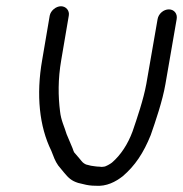

<svg xmlns="http://www.w3.org/2000/svg" viewBox="-20 -557 585 614"><path d="M139 -507 115 -366C95 -253 106 -152 144 -75C151 -57 156 -42 166 -28L184 -6C199 12 208 21 230 28L247 32C258 35 271 37 285 37C321 40 350 24 372 7C412 -27 439 -68 462 -125C477 -168 500 -235 509 -288L545 -496C548 -513 537 -527 520 -527C503 -527 487 -513 484 -496L448 -289C439 -239 418 -178 404 -137C389 -96 366 -61 338 -37C333 -33 318 -24 312 -24C307 -23 303 -23 298 -24C289 -24 279 -26 271 -27L255 -31C245 -36 244 -38 235 -49L217 -70C215 -73 214 -78 212 -83C206 -97 199 -114 193 -128C186 -152 175 -172 172 -201C166 -249 165 -303 176 -366L200 -507C203 -523 191 -537 175 -537C159 -537 142 -523 139 -507Z"/></svg>

Font: Blanket
Style: Obl
Weight: 400
Foundry: Cannot Into Space Fonts
Version: Version 0.9